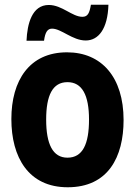

<svg xmlns="http://www.w3.org/2000/svg" viewBox="-20 -781 570 811"><path d="M92 -609H166C171 -646 181 -660 200 -660C239 -660 286 -610 342 -610C396 -610 435 -659 438 -761H364C358 -726 351 -710 328 -710C285 -710 242 -760 186 -760C115 -760 95 -680 92 -609ZM266 10C437 10 502 -118 502 -274C502 -455 409 -560 263 -560C104 -560 28 -441 28 -278C28 -117 100 10 266 10ZM265 -115C203 -115 175 -172 175 -276C175 -378 202 -434 265 -434C327 -434 356 -379 356 -276C356 -172 329 -115 265 -115Z"/></svg>

Font: Noto Sans Mono Condensed ExtraBold
Style: Regular
Weight: 800
Width: 3
Designer: Monotype Design Team
Foundry: Monotype Imaging Inc.
Version: Version 2.014